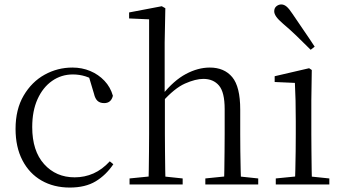

<svg xmlns="http://www.w3.org/2000/svg" viewBox="-20 -830 1545 864"><path d="M294 14Q222 14 167 -17.5Q112 -49 81 -108.5Q50 -168 50 -250Q50 -338 86.5 -400Q123 -462 181 -494Q239 -526 306 -526Q349 -526 386 -510.5Q423 -495 450 -466.5Q477 -438 488 -399Q480 -366 449 -366Q430 -366 419 -376Q408 -386 403 -408L377 -495L423 -456Q392 -478 364.5 -486.5Q337 -495 308 -495Q256 -495 214.5 -466Q173 -437 149 -384Q125 -331 125 -258Q125 -151 178.5 -91.5Q232 -32 316 -32Q361 -32 400.5 -49.5Q440 -67 474 -104L490 -91Q457 -42 410.5 -14Q364 14 294 14Z M563 0V-27L673 -38H698L802 -27V0ZM648 0Q649 -24 649.5 -65Q650 -106 650.5 -150Q651 -194 651 -227V-743L561 -747V-774L708 -802L724 -793L721 -639V-405L722 -393V-227Q722 -194 722.5 -150Q723 -106 723.5 -65Q724 -24 725 0ZM904 0V-27L1012 -38H1038L1142 -27V0ZM988 0Q989 -24 989.5 -64.5Q990 -105 990.5 -149Q991 -193 991 -227V-339Q991 -415 965.5 -445Q940 -475 895 -475Q860 -475 812.5 -454Q765 -433 709 -370L692 -403H710Q762 -468 816.5 -497Q871 -526 924 -526Q989 -526 1025 -483Q1061 -440 1061 -337V-227Q1061 -193 1061.5 -149Q1062 -105 1063 -64.5Q1064 -24 1065 0Z M1221 0V-27L1332 -38H1356L1462 -27V0ZM1307 0Q1308 -24 1309 -65Q1310 -106 1310.5 -150Q1311 -194 1311 -227V-285Q1311 -335 1310 -377.5Q1309 -420 1307 -457L1216 -461V-487L1371 -523L1383 -515L1381 -378V-227Q1381 -194 1381.5 -150Q1382 -106 1382.5 -65Q1383 -24 1384 0ZM1396 -620 1378 -606Q1347 -637 1316 -667Q1285 -697 1254 -723Q1232 -742 1223 -755Q1214 -768 1214 -779Q1214 -794 1224 -802Q1234 -810 1246 -810Q1258 -810 1269.5 -800.5Q1281 -791 1296 -768Q1320 -732 1346 -694.5Q1372 -657 1396 -620Z"/></svg>

Font: Noto Serif JP ExtraLight Light
Style: Regular
Weight: 300
Version: Version 2.003-H1;hotconv 1.1.1;makeotfexe 2.6.0